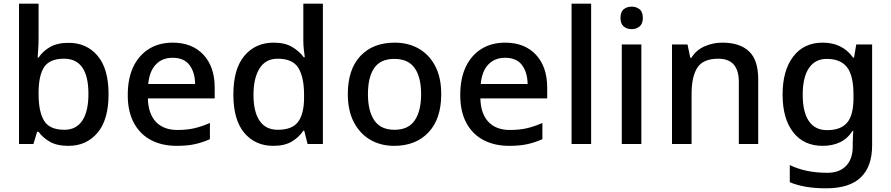

<svg xmlns="http://www.w3.org/2000/svg" viewBox="-20 -873 4827 1040"><path d="M189 -670Q189 -637 187 -607Q185 -577 184 -561H189Q211 -595 250.5 -618Q290 -641 352 -641Q449 -641 508.5 -571Q568 -501 568 -363Q568 -224 508 -153.5Q448 -83 351 -83Q288 -83 249.5 -105.5Q211 -128 189 -159H181L161 -93H83V-853H189ZM327 -555Q249 -555 219 -509.5Q189 -464 189 -370V-362Q189 -269 218.5 -219.5Q248 -170 329 -170Q393 -170 426 -220Q459 -270 459 -364Q459 -555 327 -555Z M915 -642Q1021 -642 1082 -576.5Q1143 -511 1143 -398V-340H781Q783 -257 824.5 -213Q866 -169 941 -169Q993 -169 1033.5 -178.5Q1074 -188 1117 -207V-119Q1076 -101 1035 -92Q994 -83 937 -83Q858 -83 798.5 -114Q739 -145 705.5 -206.5Q672 -268 672 -358Q672 -449 702.5 -512Q733 -575 787.5 -608.5Q842 -642 915 -642ZM915 -560Q858 -560 823.5 -523Q789 -486 783 -418H1037Q1036 -481 1006.5 -520.5Q977 -560 915 -560Z M1460 -83Q1363 -83 1303.5 -153Q1244 -223 1244 -361Q1244 -500 1304 -571Q1364 -642 1462 -642Q1523 -642 1562 -619Q1601 -596 1625 -563H1631Q1629 -576 1626 -603Q1623 -630 1623 -651V-853H1729V-93H1646L1628 -165H1623Q1600 -130 1561 -106.5Q1522 -83 1460 -83ZM1485 -170Q1563 -170 1595 -213.5Q1627 -257 1627 -344V-360Q1627 -454 1596.5 -504.5Q1566 -555 1484 -555Q1419 -555 1386 -502.5Q1353 -450 1353 -359Q1353 -268 1386 -219Q1419 -170 1485 -170Z M2370 -363Q2370 -229 2301 -156Q2232 -83 2115 -83Q2042 -83 1985.5 -116Q1929 -149 1896.5 -211.5Q1864 -274 1864 -363Q1864 -497 1932 -569.5Q2000 -642 2118 -642Q2192 -642 2248.5 -609.5Q2305 -577 2337.5 -515Q2370 -453 2370 -363ZM1973 -363Q1973 -272 2007.5 -221Q2042 -170 2117 -170Q2192 -170 2226.5 -221Q2261 -272 2261 -363Q2261 -455 2226 -504.5Q2191 -554 2116 -554Q2041 -554 2007 -504.5Q1973 -455 1973 -363Z M2716 -642Q2822 -642 2883 -576.5Q2944 -511 2944 -398V-340H2582Q2584 -257 2625.5 -213Q2667 -169 2742 -169Q2794 -169 2834.5 -178.5Q2875 -188 2918 -207V-119Q2877 -101 2836 -92Q2795 -83 2738 -83Q2659 -83 2599.5 -114Q2540 -145 2506.5 -206.5Q2473 -268 2473 -358Q2473 -449 2503.5 -512Q2534 -575 2588.5 -608.5Q2643 -642 2716 -642ZM2716 -560Q2659 -560 2624.5 -523Q2590 -486 2584 -418H2838Q2837 -481 2807.5 -520.5Q2778 -560 2716 -560Z M3182 -93H3076V-853H3182Z M3402 -837Q3426 -837 3444 -823Q3462 -809 3462 -776Q3462 -744 3444 -729.5Q3426 -715 3402 -715Q3376 -715 3358.5 -729.5Q3341 -744 3341 -776Q3341 -809 3358.5 -823Q3376 -837 3402 -837ZM3454 -632V-93H3348V-632Z M3893 -642Q3987 -642 4037 -595Q4087 -548 4087 -444V-93H3982V-429Q3982 -555 3871 -555Q3788 -555 3757 -506Q3726 -457 3726 -365V-93H3620V-632H3704L3719 -560H3725Q3751 -602 3796.5 -622Q3842 -642 3893 -642Z M4436 -642Q4543 -642 4601 -561H4606L4618 -632H4704V-86Q4704 29 4642.5 88Q4581 147 4455 147Q4396 147 4347.5 139Q4299 131 4258 114V21Q4344 63 4461 63Q4527 63 4563 25.5Q4599 -12 4599 -80V-98Q4599 -111 4600 -132Q4601 -153 4602 -164H4598Q4571 -122 4530 -102.5Q4489 -83 4436 -83Q4334 -83 4276.5 -156.5Q4219 -230 4219 -361Q4219 -491 4276.5 -566.5Q4334 -642 4436 -642ZM4458 -554Q4395 -554 4361.5 -504Q4328 -454 4328 -360Q4328 -266 4361.5 -217Q4395 -168 4460 -168Q4534 -168 4568.5 -208.5Q4603 -249 4603 -341V-361Q4603 -464 4568 -509Q4533 -554 4458 -554Z"/></svg>

Font: Noto Sans Kannada UI Medium
Style: Regular
Weight: 500
Designer: Jelle Bosma - Monotype Design Team
Foundry: Monotype Imaging Inc.
Version: Version 2.005; ttfautohint (v1.8.4.7-5d5b)